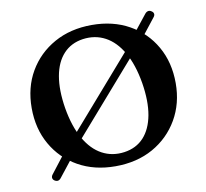

<svg xmlns="http://www.w3.org/2000/svg" viewBox="-64 -562 707 658"><g transform="rotate(-10 289.5 -233.5)"><path d="M75 23Q69.5 19.5 68.5 13.8Q67.5 8 72 2L147.5 -95.5L156 -101L407 -389L409.5 -396L481 -486Q485.5 -491.5 491.5 -492.8Q497.5 -494 503 -490Q509 -486.5 510.2 -481Q511.5 -475.5 507 -469.5L431.5 -373.5L425 -370L175.5 -84L172 -76L97.5 18.5Q88 31 75 23ZM293 -479.5Q366.5 -479.5 422.5 -448.2Q478.5 -417 510.2 -361.5Q542 -306 542 -233.5Q542 -163 509.8 -107.5Q477.5 -52 421 -20.2Q364.5 11.5 289.5 11.5Q216.5 11.5 160.5 -20Q104.5 -51.5 72.8 -107Q41 -162.5 41 -234.5Q41 -306 73 -361Q105 -416 161.8 -447.8Q218.5 -479.5 293 -479.5ZM328 -31Q370 -37 396 -65.2Q422 -93.5 430.8 -141.2Q439.5 -189 429 -253.5Q418 -319 393.2 -362Q368.5 -405 333 -424Q297.5 -443 254.5 -437Q213 -431 186.8 -402.8Q160.5 -374.5 152 -326.8Q143.5 -279 154 -214.5Q165 -149.5 189.8 -106.2Q214.5 -63 250 -44Q285.5 -25 328 -31Z"/></g></svg>

Font: Fraunces
Style: Regular
Weight: 400
Version: Version 1.000;[b76b70a41]